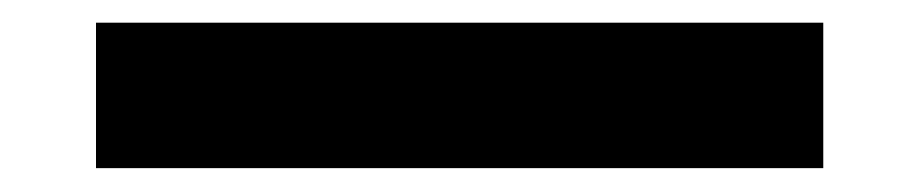

<svg xmlns="http://www.w3.org/2000/svg" viewBox="-20 -582 790 165"><path d="M62.5 -437.5V-562.5H687.5V-437.5Z"/></svg>

Font: Better VCR
Style: Regular
Weight: 400
Designer: artdzyk
Foundry: https://fontstruct.com
Version: Version 1.0